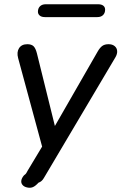

<svg xmlns="http://www.w3.org/2000/svg" viewBox="-20 -703 573 906"><path d="M93.2 124.4Q97.4 121.3 100 118.9Q102.6 116.6 105.2 111.9L110.7 101.9L190.5 -30.8L184.3 9.2L65.6 -428.6Q57.9 -457 69.9 -475.7Q82 -494.4 108.8 -494.4Q128.4 -494.4 138.3 -484.9Q148.1 -475.4 154.2 -451.2L247.7 -73.5H218.9L441.1 -460.2Q451.7 -478.6 463 -486.5Q474.2 -494.4 492.3 -494.4Q510 -494.4 520.8 -485.6Q531.7 -476.9 532.8 -462.6Q533.9 -448.3 524.5 -432.4L192.7 127.4L186.2 138.2Q177.1 154 161.6 159.1Q147.4 174.7 135.4 179.9Q123.4 185 108.6 181.7Q93.8 178.7 86.3 169.7Q78.8 160.8 80.6 148.9Q82.4 137 93.2 124.4ZM159 -647.7Q159 -663.7 168.7 -673.3Q178.5 -682.9 195.8 -682.9H443.1Q458.8 -682.9 467.4 -676.2Q476 -669.5 476 -657.5Q476 -641.5 466.3 -631.9Q456.5 -622.3 439.3 -622.3H191.9Q176.2 -622.3 167.6 -629.5Q159 -636.6 159 -647.7Z"/></svg>

Font: SN Pro Thin
Style: Italic
Weight: 200
Italic angle: -9°
Designer: Tobias Whetton
Foundry: Supernotes
Version: Version 1.003;Glyphs 3.3 (3324)